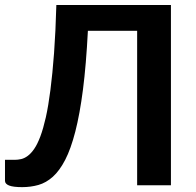

<svg xmlns="http://www.w3.org/2000/svg" viewBox="-22 -743 786 770"><path d="M663.5 -723V0H528V-619.5H330.5Q323.5 -483.5 310.8 -384.2Q298 -285 280 -215.2Q262 -145.5 239.5 -102Q217 -58.5 190 -34.2Q163 -10 132 -1.2Q101 7.5 67 7.5Q31 7.5 14.5 1Q-2 -5.5 -2 -18V-102H36.5Q49.5 -102 62.8 -105Q76 -108 89.2 -117.8Q102.5 -127.5 115.2 -146Q128 -164.5 139.8 -195.8Q151.5 -227 161.8 -272.5Q172 -318 180.2 -382Q188.5 -446 194.8 -530.2Q201 -614.5 204 -723Z"/></svg>

Font: Lato
Style: Bold
Weight: 700
Designer: Lukasz Dziedzic
Foundry: tyPoland Lukasz Dziedzic
Version: Version 2.007; 2014-02-27